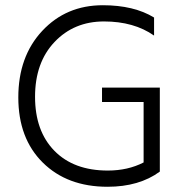

<svg xmlns="http://www.w3.org/2000/svg" viewBox="-20 -706 701 734"><path d="M391 8Q237 8 143.5 -84.5Q50 -177 50 -333.5Q50 -490 141.5 -588Q233 -686 373 -686Q492 -686 569 -639V-570Q492 -624 377.5 -624Q263 -624 188.5 -545.5Q114 -467 114 -336Q114 -205 188 -129.5Q262 -54 392 -54Q469 -54 529 -85V-316H370V-371H591V-50Q512 8 391 8Z"/></svg>

Font: Hind Mysuru Light
Style: Regular
Weight: 300
Designer: Manushi Parikh, Hitesh Malaviya
Foundry: Indian Type Foundry
Version: Version 0.703;PS 1.0;hotconv 1.0.86;makeotf.lib2.5.63406